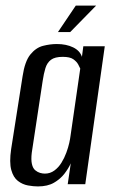

<svg xmlns="http://www.w3.org/2000/svg" viewBox="-20 -661 406 689"><path d="M116 8Q100 8 80.5 4.5Q61 1 44.5 -11.5Q28 -24 20.5 -51Q13 -78 20 -126L61 -387Q69 -441 89 -465.5Q109 -490 134.5 -496.5Q160 -503 184 -503Q218 -503 242.5 -491Q267 -479 274 -457L279 -495H356L286 0H223L234 -75Q226 -57 211.5 -38Q197 -19 174 -5.5Q151 8 116 8ZM141 -38Q160 -38 175 -49Q190 -60 200.5 -77Q211 -94 218 -113Q225 -132 228.5 -148Q232 -164 233 -173L268 -415Q266 -420 260.5 -430Q255 -440 243 -448.5Q231 -457 205 -457Q177 -457 163 -446.5Q149 -436 143 -416.5Q137 -397 133 -370L94 -113Q91 -88 94.5 -72.5Q98 -57 106.5 -50Q115 -43 124 -40.5Q133 -38 141 -38ZM188 -546 252 -641H325L232 -546Z"/></svg>

Font: Alumni Sans Thin Medium
Style: Italic
Weight: 500
Italic angle: -8°
Version: Version 1.016